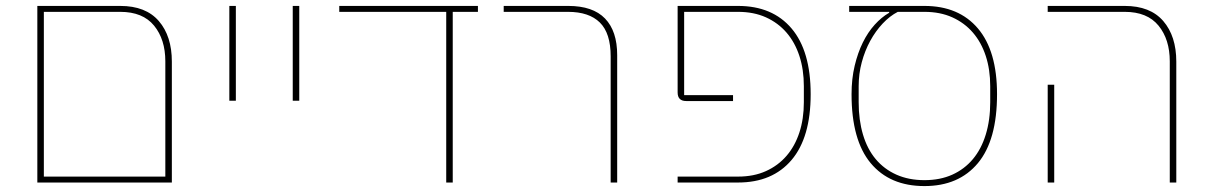

<svg xmlns="http://www.w3.org/2000/svg" viewBox="-20 -616 4088 648"><path d="M106 -596H386Q472 -596 516 -545Q560 -494 560 -408V0H106ZM538 -20V-409Q538 -483 500 -529.5Q462 -576 386 -576H128V-20Z M754 -596H776V-276H754Z M968 -596H990V-276H968Z M1486 -576H1125V-596H1593V-576H1508V0H1486Z M2041 -426Q2041 -504 2004.5 -540Q1968 -576 1897 -576H1680V-596H1898Q1981 -596 2022 -553.5Q2063 -511 2063 -430V0H2041Z M2267 -20H2471Q2524 -20 2565 -38.5Q2606 -57 2634.5 -90Q2663 -123 2678 -169Q2693 -215 2693 -271V-325Q2693 -381 2678 -427Q2663 -473 2634.5 -506Q2606 -539 2565 -557.5Q2524 -576 2471 -576H2289V-295H2454V-275H2296Q2267 -275 2267 -304V-596H2471Q2587 -596 2651.5 -520Q2716 -444 2716 -298Q2716 -152 2651.5 -76Q2587 0 2471 0H2267Z M2846 -596H3100Q3216 -596 3280.5 -520Q3345 -444 3345 -298Q3345 -143 3280.5 -65.5Q3216 12 3100 12Q2983 12 2918.5 -65.5Q2854 -143 2854 -298Q2854 -350 2864.5 -394Q2875 -438 2892 -472.5Q2909 -507 2932 -532.5Q2955 -558 2981 -573V-576H2846ZM3100 -8Q3153 -8 3194 -26.5Q3235 -45 3263.5 -79Q3292 -113 3307 -162Q3322 -211 3322 -271V-325Q3322 -381 3307 -427Q3292 -473 3263.5 -506Q3235 -539 3194 -557.5Q3153 -576 3100 -576H3010Q2983 -562 2959 -536.5Q2935 -511 2917 -478Q2899 -445 2888.5 -406Q2878 -367 2878 -325V-271Q2878 -211 2892.5 -162Q2907 -113 2935.5 -79Q2964 -45 3005.5 -26.5Q3047 -8 3100 -8Z M3928 -409Q3928 -483 3890 -529.5Q3852 -576 3776 -576H3516V-596H3776Q3862 -596 3906 -545Q3950 -494 3950 -408V0H3928ZM3516 -330H3538V0H3516Z"/></svg>

Font: IBM Plex Sans Hebrew Thin
Style: Regular
Weight: 100
Designer: Mike Abbink, Paul van der Laan, Pieter van Rosmalen, Yanek Iontef
Foundry: Bold Monday
Version: Version 1.2